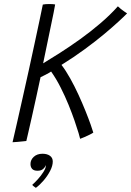

<svg xmlns="http://www.w3.org/2000/svg" viewBox="-20 -670 633 926"><path d="M40.5 16Q49.5 -22 62 -77.5Q74.5 -133 89.2 -198.2Q104 -263.5 118.8 -331Q133.5 -398.5 146.8 -460.2Q160 -522 170.5 -571Q181 -620 186.5 -648Q192.5 -649.5 201.2 -650Q210 -650.5 219 -650.5Q227.5 -650.5 234.8 -650Q242 -649.5 246 -648.5Q244.5 -637 238.5 -608.2Q232.5 -579.5 224.2 -539.2Q216 -499 206.5 -453.8Q197 -408.5 188 -364.5Q223 -385.5 269.2 -415Q315.5 -444.5 365.8 -480.5Q416 -516.5 463.5 -557Q511 -597.5 548.5 -639.5Q554.5 -633.5 563.2 -626.5Q572 -619.5 580.5 -613.8Q589 -608 593 -605.5Q579.5 -591.5 551.2 -565.5Q523 -539.5 482 -505.2Q441 -471 389.2 -433Q337.5 -395 276.5 -357Q298 -329 319 -291.2Q340 -253.5 358.8 -212.5Q377.5 -171.5 392.5 -134.2Q407.5 -97 417.2 -69.2Q427 -41.5 430 -30.5Q423 -25.5 411 -19.8Q399 -14 387.2 -8.8Q375.5 -3.5 366.5 -0.5Q366 -5 359 -28.2Q352 -51.5 339.8 -87.2Q327.5 -123 310.5 -164.8Q293.5 -206.5 272.2 -248.5Q251 -290.5 226.5 -325Q217 -318.5 200.2 -309.8Q183.5 -301 175.5 -297.5Q166.5 -254.5 155.2 -203.5Q144 -152.5 133.5 -105.5Q123 -58.5 115.5 -26.5Q108 5.5 107 10Q101.5 10.5 90.2 11.8Q79 13 65.8 14.2Q52.5 15.5 40.5 16ZM153 236Q150.5 234 144.5 230Q138.5 226 135.5 221.5Q147 211.5 162.5 194.5Q178 177.5 189.5 159.2Q201 141 201 129.5Q201.5 127 201 126Q198 136 188.2 144.8Q178.5 153.5 161 153.5Q143 153.5 135 144.5Q127 135.5 127 121Q127 101 143 86.2Q159 71.5 185 71.5Q207 71.5 220.8 81.2Q234.5 91 234.5 109Q234.5 129.5 222 153.8Q209.5 178 190.8 200Q172 222 153 236Z"/></svg>

Font: Grandstander Thin ExtraLight
Style: Italic
Weight: 250
Italic angle: -15°
Version: Version 1.200